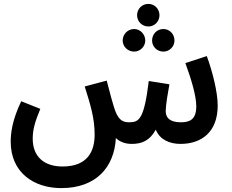

<svg xmlns="http://www.w3.org/2000/svg" viewBox="-20 -734 1189 986"><path d="M742 -598C774 -598 799 -624 799 -656C799 -688 774 -714 742 -714C709 -714 684 -688 684 -656C684 -624 709 -598 742 -598ZM669 -469C700 -469 726 -495 726 -526C726 -558 700 -585 669 -585C636 -585 610 -558 610 -526C610 -495 636 -469 669 -469ZM819 -469C851 -469 876 -495 876 -526C876 -559 851 -585 819 -585C786 -585 761 -559 761 -526C761 -495 786 -469 819 -469ZM295 232C473 232 567 125 575 -25C596 -5 624 5 656 5C707 5 748 -10 780 -68C801 -16 852 5 907 5C1016 5 1098 -57 1098 -192C1098 -261 1071 -367 1042 -446L932 -410C963 -325 988 -241 988 -188C988 -120 954 -106 909 -106C848 -106 831 -133 831 -163C831 -195 842 -257 850 -301L744 -318C720 -121 694 -107 646 -106C607 -105 584 -120 564 -188C557 -209 548 -244 528 -320L415 -290C445 -195 466 -126 466 -43C466 42 431 121 301 121C207 121 148 71 148 -22C148 -67 159 -108 187 -175L89 -214C41 -114 35 -47 35 -6C35 150 151 232 295 232Z"/></svg>

Font: Noto Sans Arabic UI Cn SmBd
Style: Regular
Weight: 600
Width: 3
Designer: Monotype Design Team, Nadine Chahine and Nizar Qandah
Foundry: Monotype Imaging Inc.
Version: Version 2.010